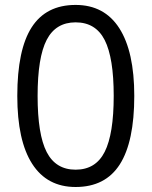

<svg xmlns="http://www.w3.org/2000/svg" viewBox="-20 -745 612 775"><path d="M522 -357.9Q522 -172.9 463.6 -81.5Q405.3 9.8 285.2 9.8Q169.9 9.8 109.9 -83.7Q49.8 -177.2 49.8 -357.9Q49.8 -544.4 107.9 -634.8Q166 -725.1 285.2 -725.1Q401.4 -725.1 461.7 -630.9Q522 -536.6 522 -357.9ZM131.8 -357.9Q131.8 -202.1 168.5 -131.1Q205.1 -60.1 285.2 -60.1Q366.2 -60.1 402.6 -132.1Q439 -204.1 439 -357.9Q439 -511.7 402.6 -583.3Q366.2 -654.8 285.2 -654.8Q205.1 -654.8 168.5 -584.2Q131.8 -513.7 131.8 -357.9Z"/></svg>

Font: f07686384
Style: Regular
Weight: 400
Foundry: Ascender Corporation
Version: Version 1.10